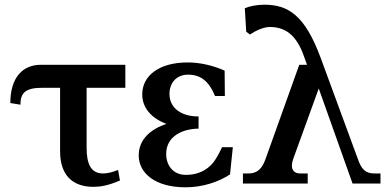

<svg xmlns="http://www.w3.org/2000/svg" viewBox="-20 -782 1651 818"><path d="M349 -153V-408H514V-506H154C76 -506 24 -451 24 -343L67 -336C67 -386 88 -408 160 -408H236V-137C236 -37 288 14 378 14C407 14 440 9 491 -13L483 -58C459 -48 437 -43 419 -43C367 -43 349 -84 349 -153Z M571 -120C571 -43 643 16 770 16C842 16 910 -6 960 -39L972 -155H926C917 -135 908 -119 900 -106C877 -67 834 -37 772 -37C716 -37 688 -79 688 -126C688 -201 756 -233 826 -234V-286C761 -285 702 -316 702 -382C702 -427 730 -464 782 -464C824 -464 856 -446 879 -407C884 -400 891 -385 896 -373H938L937 -481C893 -501 836 -516 780 -516C657 -516 586 -459 586 -380C586 -319 629 -277 689 -254C622 -232 571 -188 571 -120Z M1255 -506 1110 -101C1096 -64 1077 -43 1038 -43H1015V0H1291V-43H1259C1227 -43 1215 -67 1230 -107L1338 -405L1482 0H1601V-43H1574C1536 -43 1519 -64 1506 -101L1346 -536C1279 -717 1208 -762 1106 -762C1073 -762 1042 -755 1023 -747L1029 -647L1045 -635C1070 -652 1104 -667 1129 -667C1192 -667 1241 -637 1274 -545L1288 -506Z"/></svg>

Font: LT Superior Serif Semibold
Style: Regular
Weight: 600
Designer: Daniel Lyons
Foundry: LyonsType
Version: Version 2.120;FEAKit 1.0